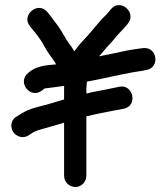

<svg xmlns="http://www.w3.org/2000/svg" viewBox="-20 -685 666 767"><path d="M325 17V-220.2L365.2 -229.5C392.5 -234.8 416.8 -239.5 440.8 -244.5L473.5 -250.4C532.2 -261.1 512.7 -350 457 -338.5L422.9 -331.5C400.5 -326.7 376.7 -322 346.9 -316.5L325 -311.4V-333C325 -335 326.9 -347.7 327 -358.8C349.2 -363.5 366.1 -366.8 375.7 -368.4C427.1 -379.3 499.5 -395.7 548.3 -402.2C548.7 -402.3 549.4 -402.4 549.9 -402.5L564.1 -405.3C620.9 -414.3 608.3 -500 550.8 -492.8L535.7 -490.8C499.5 -486 475 -481.2 432.7 -471.4L375.6 -460C395.6 -481.7 406.2 -496.8 421.7 -512.3C429.6 -520.2 436.5 -529.8 445 -539.7C458.9 -555.9 476.5 -572 491.7 -591.6C525.9 -635.6 460.9 -693.7 422.6 -647.8L414.2 -637.3C405 -625.1 392.4 -616.5 375.6 -595.8C361.9 -579.6 350 -566.1 335.6 -548.8C327.5 -538.6 298.5 -510 287.5 -494.3C284.7 -490.4 283.1 -487.8 276.8 -479.9C271.2 -489.3 266.4 -498.1 258.2 -508C244.6 -525.3 229.9 -555.5 212.2 -580.7L197 -601C188.1 -612.9 179.2 -624.8 169.3 -636.9C131.4 -682.4 63.2 -623.9 99.7 -580.1L108.7 -569.2C118.5 -557.1 132.5 -539.9 138.8 -529.7C141.9 -524.8 145 -522 147.9 -516.3C158.3 -497.6 173.8 -470 188.6 -452.2C191.5 -448.6 197.7 -438.5 204.2 -427.9C171.1 -424.5 132.1 -423.5 101.8 -400.9L92.3 -393.5C47.1 -355.8 101.9 -287.9 147.4 -323.3C150 -325.3 152.8 -327.5 155.6 -329.7C155.7 -329.7 157 -330.6 158.9 -331.8C181 -334.5 209.2 -337.8 236.3 -342C236.2 -339.4 236 -335.5 236 -333V-287.8C217.4 -282.3 198 -276.5 179.7 -270.9C138.7 -258.4 102 -254.7 63.6 -230.1L46.3 -219.5C21.1 -205.2 21.5 -175.1 32.4 -158.3C43.1 -141.9 69.8 -128.6 93.6 -144L110.4 -154.9C118.1 -159.7 128.9 -164.3 142.4 -167.8C170.6 -175.4 203.8 -185.6 236 -194.9V17C236 41.8 256.2 62 281 62C307 62 325 40 325 17Z"/></svg>

Font: Just Breathe
Style: Bd
Weight: 400
Foundry: Cannot Into Space Fonts
Version: Version 0.72